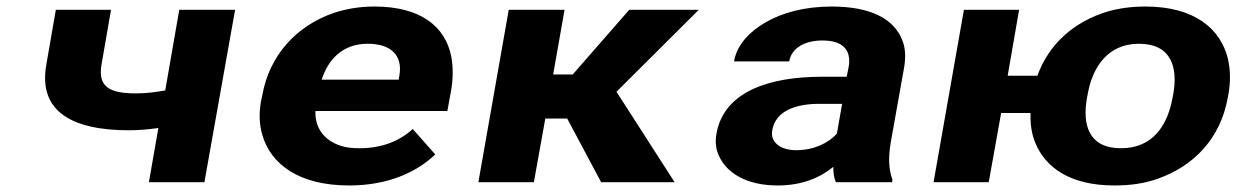

<svg xmlns="http://www.w3.org/2000/svg" viewBox="-20 -558 3796 588"><path d="M396 -272C314 -272 279 -293 291 -361L320 -528H151L122 -361C96 -216 201 -159 376 -159C406 -159 437 -162 465 -166L436 0H606L700 -528H529L486 -281C457 -276 430 -272 396 -272Z M1313 -85 1244 -163C1205 -127 1151 -104 1081 -104C1059 -104 1039 -106 1022 -112C974 -128 944 -165 946 -218H1350L1361 -278C1368 -317 1368 -353 1362 -385C1344 -476 1269 -538 1127 -538C1081 -538 1040 -531 1001 -518C889 -479 805 -390 783 -265L779 -246C773 -211 774 -177 783 -146C809 -54 897 10 1049 10C1166 10 1254 -29 1313 -85ZM1203 -326 1201 -314H965C984 -373 1027 -424 1106 -424C1179 -424 1214 -387 1203 -326Z M1717 -195 1821 0H2046L1868 -277L2120 -528H1907L1734 -330H1674L1709 -528H1538L1445 0H1615L1650 -195Z M2709 -128 2749 -352C2754 -383 2753 -410 2744 -433C2719 -501 2645 -538 2527 -538C2444 -538 2374 -519 2322 -488C2278 -462 2237 -423 2228 -370H2397C2404 -412 2446 -434 2499 -434C2562 -434 2588 -404 2579 -353L2573 -323H2498C2338 -323 2197 -279 2174 -148C2170 -125 2172 -104 2180 -85C2202 -30 2264 10 2362 10C2436 10 2492 -14 2532 -47C2532 -28 2534 -13 2540 0H2712L2713 -8C2701 -41 2700 -79 2709 -128ZM2345 -159C2355 -218 2416 -240 2489 -240H2559L2543 -149C2518 -120 2472 -98 2418 -98C2371 -98 2338 -122 2345 -159Z M3066 -326 3101 -528H2932L2839 0H3008L3046 -212H3136C3135 -179 3139 -149 3150 -122C3181 -45 3257 10 3393 10C3441 10 3484 4 3524 -10C3636 -49 3718 -134 3740 -259L3742 -269C3749 -308 3748 -343 3741 -376C3719 -470 3638 -538 3488 -538C3446 -538 3408 -533 3373 -523C3269 -492 3192 -423 3157 -326ZM3573 -269 3571 -259C3556 -176 3512 -104 3413 -104C3314 -104 3294 -176 3309 -259L3311 -269C3325 -350 3371 -424 3468 -424C3567 -424 3588 -352 3573 -269Z"/></svg>

Font: Asimov
Style: XWidIt
Weight: 500
Designer: Google
Version: Version 2.000980; 2014